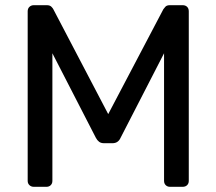

<svg xmlns="http://www.w3.org/2000/svg" viewBox="-20 -720 834 740"><path d="M110.4 0Q100.3 0 93.5 -6.4Q86.7 -12.7 86.7 -22.9V-676.3Q86.7 -687.3 93.5 -693.6Q100.3 -700 110.4 -700H160.4Q172.2 -700 178.2 -693.9Q184.1 -687.8 185.5 -684.4L397.1 -280.2L609.6 -684.4Q611.8 -687.8 617.3 -693.9Q622.8 -700 634.7 -700H683.8Q694.8 -700 701.2 -693.6Q707.6 -687.3 707.6 -676.3V-22.9Q707.6 -12.7 701.2 -6.4Q694.8 0 683.8 0H635.3Q625.1 0 618.7 -6.4Q612.3 -12.7 612.3 -22.9V-514.7L444.7 -188.9Q440.6 -179.3 432.9 -173.7Q425.2 -168 412.6 -168H381.6Q369.1 -168 361.8 -173.7Q354.5 -179.3 349.5 -188.9L181.9 -514.7V-22.9Q181.9 -12.7 175.6 -6.4Q169.2 0 159 0Z"/></svg>

Font: Rubik Light
Style: Regular
Weight: 300
Designer: Hubert and Fischer
Foundry: Hubert and Fischer
Version: Version 2.300;gftools[0.9.30]